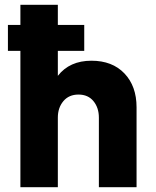

<svg xmlns="http://www.w3.org/2000/svg" viewBox="-20 -780 650 800"><path d="M221 -290V0H65V-568H13V-676H65V-760H221V-676H331V-568H221V-464Q270 -527 361 -527Q448 -527 498.5 -474Q549 -421 549 -333V0H392V-290Q392 -331 369.5 -358.5Q347 -386 307 -386Q267 -386 244 -358.5Q221 -331 221 -290Z"/></svg>

Font: Freely
Style: Bold
Weight: 700
Designer: Kris Sowersby
Foundry: Klim Type Foundry
Version: Version 1.006;hotconv 1.0.113;makeotfexe 2.5.65598;200799169